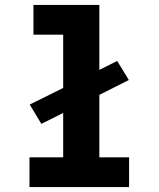

<svg xmlns="http://www.w3.org/2000/svg" viewBox="-20 -755 640 775"><path d="M99 0V-120H235V-299L147 -255L100 -333L235 -400V-615H115V-735H381V-473L453 -509L500 -432L381 -372V-120H501V0Z"/></svg>

Font: Iosevka Curly Heavy Extended
Style: Regular
Weight: 900
Width: 7
Monospace: yes
Designer: Belleve Invis
Foundry: Belleve Invis
Version: Version 11.1.0; ttfautohint (v1.8.3)